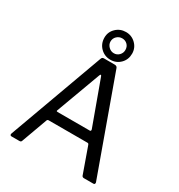

<svg xmlns="http://www.w3.org/2000/svg" viewBox="-219 -1108 1166 1252"><g transform="rotate(30 363.5 -481.5)"><path d="M55 0Q49 0 46 -4.5Q43 -9 46 -17L305 -728Q308 -736 312 -739Q316 -742 325 -742H403Q422 -742 426 -727L682 -17L683 -12Q683 0 672 0H601Q589 0 585 -10L516 -204Q514 -208 512 -210Q510 -212 504 -212H213Q204 -212 201 -204L130 -9Q127 0 115 0ZM478 -288Q489 -288 486 -301L366 -630Q363 -639 359 -639Q355 -639 352 -630L230 -299L228 -293Q228 -288 236 -288ZM467 -860Q467 -815 437 -785Q407 -755 363 -755Q319 -755 288.5 -785.5Q258 -816 258 -862Q258 -904 288.5 -933.5Q319 -963 363 -963Q406 -963 436.5 -933Q467 -903 467 -860ZM417 -859Q417 -884 401 -899.5Q385 -915 362 -915Q339 -915 322 -899Q305 -883 305 -859Q305 -837 322 -820Q339 -803 362 -803Q385 -803 401 -819.5Q417 -836 417 -859Z"/></g></svg>

Font: Libre Franklin
Style: Regular
Weight: 400
Designer: Pablo Impallari, Rodrigo Fuenzalida
Foundry: Impallari Type
Version: Version 1.001; ttfautohint (v1.4.1)